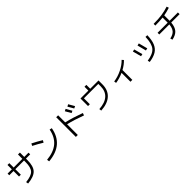

<svg xmlns="http://www.w3.org/2000/svg" viewBox="693 -3180 5614 5614"><g transform="rotate(-45 3500.0 -373.5)"><path d="M67.4 -596.7H243.2V-777.3H318.4V-596.7H677.7V-777.3H756.8V-596.7H932.6V-527.3H756.8V-462.9Q756.8 -212.9 651.9 -102.5Q546.9 7.8 287.1 33.2L274.4 -37.1Q508.8 -61.5 593.3 -151.4Q677.7 -241.2 677.7 -462.9V-527.3H318.4V-299.8H243.2V-527.3H67.4Z M1147.5 -661.1 1182.6 -728.5Q1342.8 -648.4 1489.3 -558.6L1450.2 -491.2Q1312.5 -577.1 1147.5 -661.1ZM1919.9 -622.1Q1819.3 -45.9 1180.7 9.8L1168.9 -65.4Q1461.9 -92.8 1629.4 -233.9Q1796.9 -375 1846.7 -637.7Z M2540 -702.1 2605.5 -736.3Q2656.2 -652.3 2707 -555.7L2641.6 -524.4Q2601.6 -599.6 2540 -702.1ZM2688.5 -744.1 2752.9 -779.3Q2808.6 -688.5 2858.4 -596.7L2792 -564.5Q2750 -642.6 2688.5 -744.1ZM2317.4 -756.8V-464.8Q2593.8 -398.4 2876 -293L2850.6 -219.7Q2564.5 -327.1 2317.4 -386.7V56.6H2237.3V-756.8Z M3127 -642.6H3453.1V-802.7H3530.3V-642.6H3873V-480.5Q3873 -246.1 3727.5 -112.3Q3582 21.5 3306.6 37.1L3297.9 -33.2Q3544.9 -48.8 3670.9 -162.6Q3796.9 -276.4 3796.9 -480.5V-575.2H3202.1V-330.1H3127Z M4175.8 -296.9Q4347.7 -321.3 4510.3 -401.4Q4672.9 -481.4 4776.4 -590.8L4821.3 -540Q4726.6 -439.5 4584 -362.3V44.9H4506.8V-324.2Q4346.7 -251 4186.5 -228.5Z M5818.4 -568.4Q5812.5 -367.2 5760.3 -244.6Q5708 -122.1 5601.6 -56.6Q5495.1 8.8 5314.5 34.2L5298.8 -33.2Q5543.9 -69.3 5640.6 -184.6Q5737.3 -299.8 5745.1 -572.3ZM5181.6 -530.3 5252 -545.9Q5283.2 -440.4 5324.2 -280.3L5252.9 -263.7Q5218.8 -403.3 5181.6 -530.3ZM5401.4 -558.6 5472.7 -575.2Q5512.7 -436.5 5544.9 -297.9L5472.7 -282.2Q5439.5 -425.8 5401.4 -558.6Z M6080.1 -336.9V-407.2H6498V-422.9V-618.2Q6362.3 -603.5 6182.6 -602.5V-672.9Q6380.9 -672.9 6522 -692.9Q6663.1 -712.9 6807.6 -759.8L6830.1 -692.4Q6693.4 -648.4 6577.1 -628.9V-422.9V-407.2H6919.9V-336.9H6573.2Q6559.6 -165 6481.9 -76.7Q6404.3 11.7 6245.1 43L6223.6 -25.4Q6357.4 -52.7 6419.9 -124Q6482.4 -195.3 6495.1 -336.9Z"/></g></svg>

Font: Mgen+ 1c regular
Style: Regular
Weight: 400
Designer: [Source Han Sans]
Ryoko NISHIZUKA  (kana & ideographs); Paul D. Hunt (Latin, Greek & Cyrillic); Wenlong ZHANG  (bopomofo
Version: Version 1.059.20150602